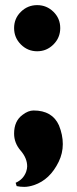

<svg xmlns="http://www.w3.org/2000/svg" viewBox="-20 -597 300 749"><path d="M188.5 -423.5Q162 -397 125 -397Q88 -397 61.5 -423.5Q35 -450 35 -487.5Q35 -525 61.5 -551Q88 -577 125 -577Q162 -577 188.5 -551Q215 -525 215 -487.5Q215 -450 188.5 -423.5ZM41 116Q71 103 82 73Q86 61 86 52Q86 20 60.5 -9.5Q35 -39 35 -76Q35 -125 68 -149Q90 -166 111 -166Q184 -166 210 -108Q225 -71 225 -35Q225 1 209 34Q175 104 113 125Q92 132 75 132Q58 132 45 129Z"/></svg>

Font: Cinzel Decorative Black
Style: Regular
Weight: 900
Designer: Natanael Gama
Version: Version 1.002;PS 001.002;hotconv 1.0.56;makeotf.lib2.0.21325